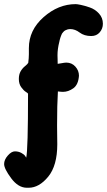

<svg xmlns="http://www.w3.org/2000/svg" viewBox="-90 -759 512 917"><path d="M47.9 -529.3Q47.9 -615.2 118.2 -677.2Q188.5 -739.3 271.5 -739.3Q278.3 -739.3 295.4 -735.8Q312.5 -732.4 338.4 -723.6Q364.3 -714.8 382.8 -694.3Q401.4 -673.8 401.4 -645.5Q401.4 -622.1 386.2 -604.5Q371.1 -586.9 345.7 -586.9Q312.5 -586.9 290.5 -603.5Q268.6 -620.1 246.1 -620.1Q238.3 -620.1 231.9 -618.2Q225.6 -616.2 221.2 -613.8Q216.8 -611.3 212.4 -606.4Q208 -601.6 206.1 -598.6Q204.1 -595.7 201.7 -588.4Q199.2 -581.1 198.2 -578.6Q197.3 -576.2 195.3 -568.4Q193.4 -560.5 193.4 -559.6Q184.6 -525.4 184.6 -495.1Q184.6 -489.3 185.1 -475.6Q185.5 -461.9 185.5 -454.1Q188.5 -454.1 203.6 -457Q218.8 -460 226.6 -460Q252.9 -460 270 -440.9Q287.1 -421.9 287.1 -397.5Q284.2 -354.5 260.3 -337.4Q236.3 -320.3 210.9 -320.3Q202.1 -320.3 186.5 -322.3Q182.6 -259.8 182.6 -159.2Q182.6 -141.6 183.1 -109.9Q183.6 -78.1 183.6 -70.3Q183.6 32.2 140.1 85Q96.7 137.7 46.9 137.7H38.1Q-2.9 137.7 -36.6 92.3Q-70.3 46.9 -70.3 24.4Q-70.3 3.9 -52.7 -16.1Q-35.2 -36.1 -18.6 -36.1Q-2 -36.1 11.7 -28.8Q25.4 -21.5 30.3 -13.7L35.2 -5.9Q43.9 -43 43.9 -311.5Q43.9 -313.5 33.2 -320.3Q22.5 -327.1 11.2 -342.8Q0 -358.4 0 -381.8Q0 -403.3 8.3 -418Q16.6 -432.6 29.3 -442.9Q42 -453.1 44.9 -459Q47.9 -482.4 47.9 -500Z"/></svg>

Font: Essays1743
Style: Bold
Weight: 700
Designer: Based on the typeface in a 1743 English translation of the essays of Montaigne.  PostScript/TrueType font designed by Jo
Version: Version 002.100